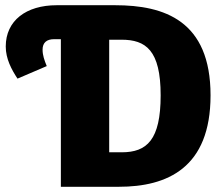

<svg xmlns="http://www.w3.org/2000/svg" viewBox="-20 -715 853 735"><path d="M421 -695H197C80 -695 2 -636 2 -537C2 -490 24 -449 47 -414L159 -462C150 -484 143 -503 143 -525C143 -551 158 -565 187 -565H213V0H435C620 0 786 -72 786 -350C786 -636 609 -695 421 -695ZM446 -132H398V-563H445C538 -563 595 -523 595 -350C595 -179 542 -132 446 -132Z"/></svg>

Font: Fira Sans ExtraBold
Style: Regular
Weight: 800
Designer: bBox Type GmbH & Carrois Corporate GbR & Edenspiekermann AG
Foundry: bBox Type GmbH & Carrois Corporate GbR & Edenspiekermann AG
Version: Version 4.300;PS 004.300;hotconv 1.0.88;makeotf.lib2.5.64775